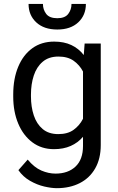

<svg xmlns="http://www.w3.org/2000/svg" viewBox="-20 -750 602 978"><path d="M47.4 -258.3V-268.6Q47.4 -349.1 72.8 -409.9Q98.1 -470.7 144.8 -504.4Q191.4 -538.1 255.9 -538.1Q306.2 -538.1 343.5 -520.5Q380.9 -502.9 406.7 -469.7L411.1 -528.3H493.2V-11.2Q493.2 58.6 464.8 107.9Q436.5 157.2 386 182.9Q335.4 208.5 269.5 208.5Q242.2 208.5 205.3 200Q168.5 191.4 133.1 171.1Q97.7 150.9 73.7 116.7L121.1 63Q154.3 103 190.7 118.7Q227.1 134.3 262.7 134.3Q326.7 134.3 364.7 98.4Q402.8 62.5 402.8 -6.8V-53.2Q377 -22.9 340.1 -6.6Q303.2 9.8 254.9 9.8Q191.4 9.8 144.8 -25.1Q98.1 -60.1 72.8 -120.6Q47.4 -181.2 47.4 -258.3ZM137.7 -268.6V-258.3Q137.7 -206.1 152.1 -162.4Q166.5 -118.7 197.3 -92.8Q228 -66.9 276.9 -66.9Q325.2 -66.9 355.2 -88.9Q385.3 -110.8 402.8 -145V-385.7Q385.7 -418.5 355.5 -440.2Q325.2 -461.9 277.8 -461.9Q228.5 -461.9 197.5 -435.5Q166.5 -409.2 152.1 -365.2Q137.7 -321.3 137.7 -268.6ZM344.2 -730H417.5Q417.5 -672.4 378.4 -636Q339.4 -599.6 272 -599.6Q204.1 -599.6 164.8 -636Q125.5 -672.4 125.5 -730H198.7Q198.7 -701.2 215.3 -679.2Q231.9 -657.2 272 -657.2Q311 -657.2 327.6 -679.2Q344.2 -701.2 344.2 -730Z"/></svg>

Font: Vazirmatn UI FD
Style: Regular
Weight: 400
Designer: Saber Rastikerdar
Foundry: Saber Rastikerdar
Version: Version 33.003